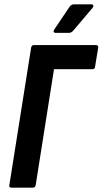

<svg xmlns="http://www.w3.org/2000/svg" viewBox="-20 -862 471 882"><path d="M33 0Q20 0 23 -12L123 -643Q125 -655 136 -655H420Q433 -655 431 -643L417 -557Q416 -544 404 -544H228L144 -12Q142 0 131 0ZM235 -711Q229 -711 227 -715.5Q225 -720 229 -726L299 -830Q307 -842 319 -842H401Q407 -842 408.5 -837Q410 -832 406 -827L319 -724Q313 -717 308 -714Q303 -711 296 -711Z"/></svg>

Font: Sofia Sans Condensed ExtraBold
Style: Italic
Weight: 800
Italic angle: -9°
Version: Version 4.100